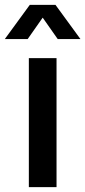

<svg xmlns="http://www.w3.org/2000/svg" viewBox="-34 -772 352 792"><path d="M-14.2 -610.8 88.9 -752H194.8L297.9 -610.8H204.1L142.1 -699.2L80.1 -610.8ZM85 0V-532.2H199.2V0Z"/></svg>

Font: Trueno
Style: Regular
Weight: 400
Designer: Julieta Ulanovsky
Foundry: Julieta Ulanovsky
Version: Version 3.001b | FøM Fix